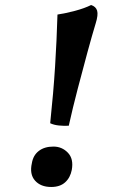

<svg xmlns="http://www.w3.org/2000/svg" viewBox="-20 -736 461 765"><path d="M343 -716Q362 -710 367 -693.5Q372 -677 361 -642Q347 -596 328.5 -528Q310 -460 290 -383.5Q270 -307 254 -235Q234 -234 214.5 -236Q195 -238 180 -245Q193 -368 199.5 -472Q206 -576 209 -678Q242 -683 279.5 -693Q317 -703 343 -716ZM184 9Q142 9 119.5 -16.5Q97 -42 107 -86Q112 -117 134.5 -134.5Q157 -152 193 -152Q227 -152 250.5 -127.5Q274 -103 266 -59Q260 -28 239.5 -9.5Q219 9 184 9Z"/></svg>

Font: Vollkorn
Style: Bold Italic
Weight: 700
Italic angle: -11°
Designer: Friedrich Althausen
Foundry: Friedrich Althausen
Version: Version 5.000; ttfautohint (v1.8.3)